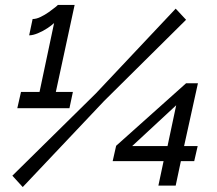

<svg xmlns="http://www.w3.org/2000/svg" viewBox="-20 -751 879 777"><path d="M275 -379 261 -313H50L65 -379H140L199 -658Q190 -649 172 -637Q154 -625 133.5 -616.5Q113 -608 98 -608L112 -674Q127 -674 144.5 -682.5Q162 -691 177.5 -702Q193 -713 203.5 -721.5Q214 -730 214 -731H282L206 -379ZM30 -40 368 -373 691 -716 733 -671 401 -342 72 6ZM621 0 642 -99H436L450 -161L733 -414H781L725 -160H780L766 -99H712L691 0ZM515 -160H658L693 -325Z"/></svg>

Font: Raleway SemiBold
Style: Italic
Weight: 600
Italic angle: -12°
Designer: Matt McInerney, Pablo Impallari, Rodrigo Fuenzalida
Foundry: Matt McInerney, Pablo Impallari, Rodrigo Fuenzalida
Version: Version 4.026